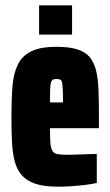

<svg xmlns="http://www.w3.org/2000/svg" viewBox="-20 -694 415 722"><path d="M199 8Q146 8 113 -3Q80 -14 61.5 -35.5Q43 -57 35 -88.5Q27 -120 25 -161.5Q23 -203 23 -254Q23 -321 27 -370Q31 -419 47.5 -452Q64 -485 98.5 -501.5Q133 -518 192 -518Q240 -518 270.5 -508.5Q301 -499 317.5 -479Q334 -459 341.5 -428Q349 -397 350.5 -353.5Q352 -310 352 -254V-212H168Q168 -177 169.5 -157Q171 -137 177 -127Q183 -117 196 -114.5Q209 -112 234 -112Q245 -112 262.5 -112.5Q280 -113 302 -114Q324 -115 344 -115V-6Q327 -2 303 1Q279 4 252 6Q225 8 199 8ZM217 -294V-309Q217 -339 216 -357Q215 -375 213.5 -383.5Q212 -392 206.5 -394.5Q201 -397 192 -397Q184 -397 179 -394.5Q174 -392 171.5 -383Q169 -374 168.5 -356Q168 -338 168 -309H230ZM127 -564V-674H251V-564Z"/></svg>

Font: Saira ExtraCondensed Black
Style: Regular
Weight: 900
Width: 2
Designer: Hector Gatti with collaboration of the Omnibus-Type team
Foundry: Omnibus-Type
Version: Version 1.101